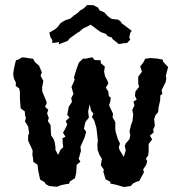

<svg xmlns="http://www.w3.org/2000/svg" viewBox="-20 -742 722 771"><path d="M340 -323 334 -294 337 -270 323 -252 317 -225 326 -213 320 -191 303 -152 305 -136 296 -104 303 -93 288 -80 286 -48 281 -26 261 -14 257 -4 247 -3 223 2 209 8 178 5 163 -3 160 -10 141 -21 135 -50 133 -59 131 -80 114 -92 112 -111 110 -118 111 -138 93 -177V-198L97 -207L93 -234L80 -255L84 -267L80 -283V-294L63 -307L60 -345V-373L57 -387L43 -397L44 -410L36 -426L33 -444L35 -460L37 -471L41 -488L44 -500L52 -502L69 -512L86 -510L98 -508L113 -506L120 -493L137 -478L141 -468L148 -452L143 -438L154 -417L149 -390L150 -374L163 -343L168 -329L161 -313L174 -301L169 -287L176 -268L172 -256L183 -240L185 -199L196 -182L200 -170L203 -148L202 -142L213 -120L224 -142L234 -151L232 -165L231 -187L243 -193L233 -209L241 -223L250 -242L244 -256L259 -270L250 -281L254 -302L256 -313L269 -333L266 -348L275 -365L267 -393L274 -408L280 -422L277 -430L281 -445L288 -467L297 -491L314 -507L321 -506L351 -512L360 -501L384 -500L385 -488L401 -475L398 -454L402 -435L412 -417L415 -407L405 -390L415 -374L417 -356L425 -350L423 -335L418 -319L434 -285L432 -271L443 -252V-222L445 -211L453 -184L462 -165L457 -151L460 -140L477 -112L485 -138L481 -156L485 -166L500 -183L503 -199L500 -215L507 -243L512 -256L515 -283L511 -300L520 -319L516 -334L529 -342L522 -357L524 -375L539 -394L535 -405V-434L550 -454L543 -475L556 -492L563 -506L583 -509L609 -507L633 -503L635 -494L655 -473L651 -457L646 -438L648 -428L645 -412L629 -380L632 -365L624 -359L623 -338L617 -312L615 -292L604 -279L599 -263L602 -237L595 -222L597 -210L582 -198L591 -182L577 -164V-134L575 -118L566 -105L571 -95L567 -80L555 -62L558 -50L548 -32L539 -15L530 -13L514 -5L505 5L477 9L450 1L442 -1L423 -5V-12L404 -22L395 -52L397 -61L385 -78L389 -104L379 -121L372 -140L371 -163L373 -176L369 -213L367 -229L358 -259L349 -272L355 -286L346 -297ZM216 -564 217 -573 190 -569V-581L183 -592L178 -611L202 -625L212 -634L222 -648L232 -655L243 -661L262 -667L277 -680L292 -690L302 -700L316 -708L330 -722L356 -721L374 -711L379 -701L399 -692L412 -678L418 -673L429 -666L455 -663L467 -653L468 -649L483 -638L509 -618L503 -610L499 -592L503 -583L490 -569H482L457 -565L441 -578L431 -586L430 -591L412 -597L405 -606L385 -613L372 -622L344 -643L332 -636L314 -628L298 -614L292 -611L268 -594L259 -587L252 -578Z"/></svg>

Font: Winky Rough
Style: Regular
Weight: 400
Designer: Simon Atzbach
Foundry: typofactur
Version: Version 1.206